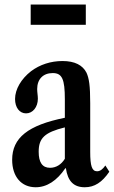

<svg xmlns="http://www.w3.org/2000/svg" viewBox="-20 -798 492 829"><path d="M112.5 -691H350.5V-778.5H112.5ZM134 10.5C182 10.5 225.5 -17.5 262 -71.5H264.5C272.5 -16.5 297.5 10.5 346 10.5C388 10.5 420.5 -10.5 452 -56.5L435 -83.5C423 -66.5 412 -58.5 399 -58.5C377 -58.5 369.5 -81.5 369.5 -142V-352.5C369.5 -428.5 364.5 -460 353.5 -484C337 -516.5 303 -534.5 250 -534.5C199 -534.5 152 -519 114 -490.5C71.5 -457.5 45 -412.5 45 -370.5C45 -333.5 64.5 -308.5 92.5 -308.5C121.5 -308.5 143.5 -335.5 143.5 -372C143.5 -385 140.5 -399.5 140.5 -413.5C140.5 -456.5 166.5 -482.5 207.5 -482.5C248 -482.5 260 -457 260 -369V-289.5C101 -257.5 32.5 -203 32.5 -108C32.5 -35.5 72 10.5 134 10.5ZM196 -73.5C163 -73.5 147 -96.5 147 -143C147 -202 173 -226.5 260 -248V-112.5C244.5 -87 221.5 -73.5 196 -73.5Z"/></svg>

Font: Libre Caslon Condensed SemiBold
Style: Regular
Weight: 600
Designer: Pablo Impallari, Rodrigo Fuenzalida, Katja Schimmel, Ertekin Erdin
Foundry: Pablo Impallari, Rodrigo Fuenzalida
Version: Version 2.000;gftools[0.9.33]